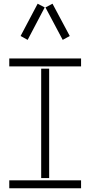

<svg xmlns="http://www.w3.org/2000/svg" viewBox="-20 -1015 487 1035"><path d="M91 -821 129 -800 221 -975 183 -995ZM225 -975 318 -800 356 -821 263 -995ZM30 -700V-657H417V-700ZM202 -645V-55H245V-645ZM30 -43V0H417V-43Z"/></svg>

Font: Anthony
Style: Regular
Weight: 400
Designer: Sun Young Oh
Foundry: Velvetyne Type Foundry
Version: Version 1.000;hotconv 1.0.109;makeotfexe 2.5.65596